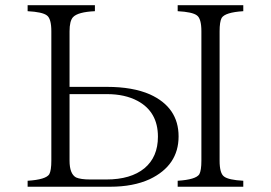

<svg xmlns="http://www.w3.org/2000/svg" viewBox="-20 -770 1040 736"><path d="M85.9 -750H343.8V-727.1Q278.3 -724.1 259.8 -704.1Q246.6 -689.5 246.6 -649.9V-437H390.6Q488.8 -437 554.7 -408.2Q664.6 -358.4 664.6 -247.1Q664.6 -135.7 553.7 -83Q490.7 -54.2 402.8 -54.2H85.9V-77.1Q155.8 -81.5 168.9 -102.1Q176.8 -116.7 176.8 -154.3V-649.9Q176.8 -698.7 159.7 -710.9Q142.6 -724.1 85.9 -727.1ZM246.6 -409.2V-154.3Q246.6 -103.5 271.5 -89.8Q289.1 -82 325.7 -82H387.7Q481.4 -82 533.7 -125Q585.4 -168 585.4 -246.1Q585.4 -341.3 507.3 -383.3Q458.5 -409.2 390.6 -409.2ZM661.1 -750H912.6V-727.1Q842.8 -722.7 829.6 -701.2Q821.8 -686.5 821.8 -649.9V-154.3Q821.8 -105.5 838.9 -93.3Q856 -80.1 912.6 -77.1V-54.2H661.1V-77.1Q731 -81.5 744.1 -102.1Q752 -116.7 752 -154.3V-649.9Q752 -698.7 734.9 -710.9Q717.8 -724.1 661.1 -727.1Z"/></svg>

Font: I.Ming
Style: Regular
Weight: 400
Designer: Ichiten Fonts Project
Version: Version 6.11; Dec 27, 2019